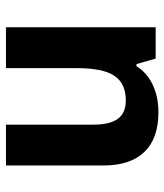

<svg xmlns="http://www.w3.org/2000/svg" viewBox="27 -574 556 650"><g transform="rotate(-90 305.0 -249.0)"><path d="M431.6 0 413.1 -64.9H405.8Q383.8 -29.3 343 -10Q302.2 9.3 250 9.3Q160.6 9.3 115.2 -38.6Q69.8 -86.4 69.8 -176.3V-506.8H208V-210.9Q208 -155.8 227.5 -128.4Q247.1 -101.1 289.6 -101.1Q347.7 -101.1 373.5 -139.9Q399.4 -178.7 399.4 -268.6V-506.8H537.6V0Z"/></g></svg>

Font: Bpm'online Open Sans
Style: Bold
Weight: 700
Foundry: Ascender Corporation
Version: Version 1.10